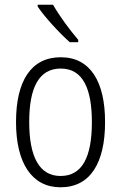

<svg xmlns="http://www.w3.org/2000/svg" viewBox="-20 -785 514 815"><path d="M205 -765H140V-757C170 -712 234 -643 276 -606H312V-616C277 -657 233 -716 205 -765ZM426 -267C426 -439 363 -542 238 -542C113 -542 48 -443 48 -267C48 -93 115 10 237 10C363 10 426 -93 426 -267ZM104 -267C104 -413 145 -494 238 -494C332 -494 370 -408 370 -267C370 -118 329 -38 237 -38C146 -38 104 -121 104 -267Z"/></svg>

Font: Noto Sans Devanagari Condensed Light
Style: Regular
Weight: 300
Width: 3
Designer: Jelle Bosma - Monotype Design Team
Foundry: Monotype Imaging Inc.
Version: Version 2.004